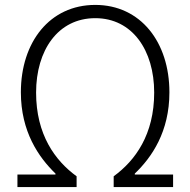

<svg xmlns="http://www.w3.org/2000/svg" viewBox="-20 -762 775 782"><path d="M51 0H292V-44C204 -108 127 -214 127 -385C127 -557 216 -688 368 -688C519 -688 608 -557 608 -385C608 -214 531 -108 443 -44V0H685V-51H529V-55C599 -122 670 -226 670 -386C670 -591 552 -742 368 -742C183 -742 65 -591 65 -386C65 -226 137 -122 206 -55V-51H51Z"/></svg>

Font: Noto Sans Japanese Light
Style: Regular
Weight: 300
Designer: Ryoko NISHIZUKA (kana & ideographs); Paul D. Hunt (Latin, Greek & Cyrillic); Wenlong ZHANG (bopomofo); Sandoll Communica
Foundry: Adobe Systems Incorporated
Version: Version 1.000;PS 1;hotconv 1.0.78;makeotf.lib2.5.61930